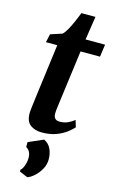

<svg xmlns="http://www.w3.org/2000/svg" viewBox="-143 -746 646 1072"><g transform="rotate(15 180.0 -209.5)"><path d="M198.3 -183.7Q196.2 -167.4 194.5 -155.2Q192.8 -142.9 191.7 -132.6Q190.6 -122.3 190.6 -111.8Q190.6 -93.4 199.2 -83.8Q207.9 -74.2 225.2 -74.2Q251.6 -74.2 272.3 -83.2Q292.9 -92.3 310.1 -106.6L322.1 -67Q309.1 -52 285.5 -34.1Q261.9 -16.1 226.8 -3Q191.7 10 143.3 10Q106.3 10 79.4 -9.2Q52.4 -28.4 52.4 -76.4Q52.4 -80.1 52.7 -85.8Q52.9 -91.5 54.2 -102.1Q55.5 -112.8 57.6 -130.6Q59.7 -148.4 63.3 -176.3L103.4 -483.1H37.8L48.3 -531.3L115.4 -553.3Q128.3 -565.1 141.4 -589Q154.5 -612.9 166.4 -640.4Q178.3 -668 187.3 -691H268.4L247.6 -555H360.4L350.4 -483.1H237.9ZM131.8 272.3 84.5 252 84.9 241.1Q95.5 233.8 103.9 209.9Q112.3 185.9 111.3 162.1Q110.9 145.8 104 132.3Q97 118.8 82.9 110.8V82.6L168.9 45Q197.2 58.3 209.4 84.9Q221.6 111.4 222.2 142.2Q223.1 174 207.5 201.9Q191.8 229.8 170.4 248.6Q149 267.4 131.8 272.3Z"/></g></svg>

Font: Merriweather Light
Style: Italic
Weight: 300
Italic angle: -7.8°
Designer: Eben Sorkin
Foundry: Eben Sorkin
Version: Version 2.101